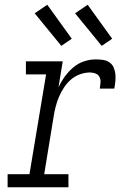

<svg xmlns="http://www.w3.org/2000/svg" viewBox="-20 -788 540 808"><path d="M12 0V-55H104L174 -475H89V-530H244L226 -420Q237 -444 252.5 -465.5Q268 -487 288 -504Q308 -521 332.5 -529.5Q357 -538 382 -538Q398 -538 413 -536Q428 -534 440 -526Q452 -518 458 -504.5Q464 -491 465.5 -476.5Q467 -462 465.5 -446.5Q464 -431 461 -415H400Q402 -428 403 -440.5Q404 -453 399 -463.5Q394 -474 382.5 -478.5Q371 -483 359 -483Q338 -483 317 -475.5Q296 -468 279 -453.5Q262 -439 249.5 -420Q237 -401 228.5 -381Q220 -361 214.5 -340Q209 -319 206 -299L166 -55H268V0ZM408 -595 296 -732 349 -768 452 -625ZM238 -595 126 -732 179 -768 282 -625Z"/></svg>

Font: Iosevka Slab Light Oblique
Style: Regular
Weight: 300
Italic angle: -9°
Monospace: yes
Designer: Belleve Invis
Foundry: Belleve Invis
Version: Version 11.1.1; ttfautohint (v1.8.3)